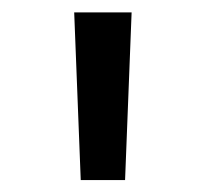

<svg xmlns="http://www.w3.org/2000/svg" viewBox="-20 -748 340 317"><path d="M102.5 -727.5H197.3L186.5 -450.7H113.3Z"/></svg>

Font: Inter RS Variable
Style: Regular
Weight: 400
Designer: Rasmus Andersson (customised by Maria Ramos and Noel Pretorius)
Foundry: rsms
Version: Version 3.001;Glyphs 3.2.3 (3260)